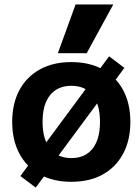

<svg xmlns="http://www.w3.org/2000/svg" viewBox="-20 -810 629 866"><path d="M141 36 72 -16 119 -80 122 -78 427 -490 425 -492 472 -556 541 -504 494 -440 491 -442 186 -30 189 -28ZM301 10Q220 10 160 -23Q100 -56 67.5 -117Q35 -178 35 -260Q35 -343 67.5 -403.5Q100 -464 160 -497Q220 -530 301 -530Q384 -530 443.5 -497Q503 -464 535.5 -403.5Q568 -343 568 -260Q568 -178 535.5 -117Q503 -56 443.5 -23Q384 10 301 10ZM302 -97Q364 -97 397.5 -139.5Q431 -182 431 -260Q431 -339 397.5 -381Q364 -423 302 -423Q240 -423 206 -381Q172 -339 172 -260Q172 -182 206 -139.5Q240 -97 302 -97ZM371 -570H241L321 -790H491Z"/></svg>

Font: M PLUS 2
Style: Bold
Weight: 700
Designer: Coji Morishita
Foundry: UNDERFOREST DESIGN
Version: Version 1.001